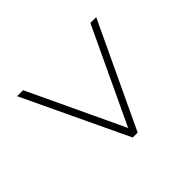

<svg xmlns="http://www.w3.org/2000/svg" viewBox="-114 -680 884 884"><g transform="rotate(45 327.5 -238.5)"><path d="M72 19V-20L537 -239L72 -458V-496L583 -255V-223Z"/></g></svg>

Font: Zen Kaku Gothic Antique Light
Style: Regular
Weight: 300
Designer: Yoshimichi Ohira
Foundry: Positype
Version: Version 1.001